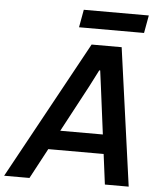

<svg xmlns="http://www.w3.org/2000/svg" viewBox="-96 -960 854 1012"><g transform="rotate(5 331.0 -454.0)"><path d="M-36 0 363 -729H522L623 0H497L432 -506L420 -597H415L370 -509L98 0ZM171 -160 222 -262H478L489 -160ZM289 -814 306 -908H650L633 -814Z"/></g></svg>

Font: Mona Sans ExtraLight SemiBold
Style: Italic
Weight: 600
Italic angle: -11.6951°
Version: Version 2.000